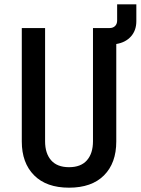

<svg xmlns="http://www.w3.org/2000/svg" viewBox="-20 -860 652 890"><path d="M300 10Q195 10 138 -47.5Q81 -105 81 -204V-730H189V-205Q189 -149 217 -117Q245 -85 300 -85Q355 -85 383 -117Q411 -149 411 -205V-730H488Q504 -730 513.5 -739.5Q523 -749 523 -765V-840H612V-762Q612 -719 587 -691Q562 -663 519 -656V-204Q519 -104 462 -47Q405 10 300 10Z"/></svg>

Font: Tiny SemiBold
Style: Regular
Weight: 600
Designer: Philipp Nurullin, Konstantin Bulenkov
Foundry: JetBrains
Version: Version 2.251; ttfautohint (v1.8.4.7-5d5b)